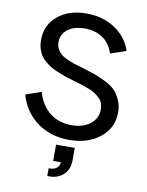

<svg xmlns="http://www.w3.org/2000/svg" viewBox="-100 -779 826 1082"><g transform="rotate(10 313.0 -238.5)"><path d="M307.1 -709Q400.9 -709 470.7 -662.4Q540.5 -615.7 564.9 -540L475.1 -509.8Q457 -566.4 414.3 -595.2Q371.6 -624 314 -624Q279.3 -624 250 -615Q220.7 -606 199.5 -582.3Q178.2 -558.6 178.2 -522.9Q178.2 -502.9 186 -486.6Q193.8 -470.2 205.8 -459Q217.8 -447.8 240.2 -437Q262.7 -426.3 284.2 -418.9Q305.7 -411.6 339.8 -401.9Q384.8 -388.7 408.7 -380.4Q432.6 -372.1 470.2 -353.5Q507.8 -335 527.6 -315.4Q547.4 -295.9 562.7 -263.4Q578.1 -231 578.1 -190.9Q578.1 -101.1 508.5 -45.7Q439 9.8 332 9.8Q225.1 9.8 148.4 -46.9Q71.8 -103.5 44.9 -199.2L133.8 -230Q155.3 -155.3 207 -114.7Q258.8 -74.2 331.1 -74.2Q396 -74.2 437.5 -106Q479 -137.7 479 -189.9Q479 -209.5 473.4 -225.1Q467.8 -240.7 454.6 -253.4Q441.4 -266.1 427.7 -275.4Q414.1 -284.7 390.6 -293.7Q367.2 -302.7 348.6 -308.6Q330.1 -314.5 299.8 -323.2Q271 -331.5 250.7 -338.4Q230.5 -345.2 205.6 -355.5Q180.7 -365.7 163.8 -376Q147 -386.2 129.6 -400.9Q112.3 -415.5 102.1 -431.9Q91.8 -448.2 85.4 -470Q79.1 -491.7 79.1 -517.1Q79.1 -603.5 142.6 -656.2Q206.1 -709 307.1 -709ZM309.1 142.1H265.1V48.8H372.1V117.2Q372.1 176.3 335 206.1Q297.9 235.8 247.1 231V187Q277.8 188.5 293.5 174.6Q309.1 160.6 309.1 142.1Z"/></g></svg>

Font: LT Superior Med
Style: Regular
Weight: 500
Designer: Daniel Lyons
Foundry: LyonsType
Version: Version 1.000